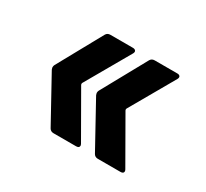

<svg xmlns="http://www.w3.org/2000/svg" viewBox="-83 -575 630 588"><g transform="rotate(30 231.5 -281.0)"><path d="M247.1 -121.1Q249 -117.2 249 -115.2Q249 -106.9 237.8 -106.9H158.2Q147.9 -106.9 143.1 -115.2L56.2 -272.9Q54.2 -278.8 54.2 -280.8Q54.2 -285.2 56.2 -289.1L143.1 -446.8Q147.9 -455.1 158.2 -455.1H237.8Q244.6 -455.1 247.6 -451.2Q250.5 -447.3 247.1 -440.9L157.2 -284.2Q155.8 -281.2 157.2 -277.8ZM403.8 -121.1Q405.8 -117.2 405.8 -115.2Q405.8 -106.9 395 -106.9H314.9Q304.7 -106.9 299.8 -115.2L212.9 -272.9Q210.9 -278.8 210.9 -280.8Q210.9 -285.2 212.9 -289.1L299.8 -446.8Q304.7 -455.1 314.9 -455.1H395Q401.9 -455.1 404.5 -451.2Q407.2 -447.3 403.8 -440.9L314 -284.2Q312.5 -281.2 314 -277.8Z"/></g></svg>

Font: Barlow Condensed SemiBold
Style: Regular
Weight: 600
Width: 3
Designer: Jeremy Tribby
Foundry: Tribby Type
Version: Version 1.422;hotconv 1.0.109;makeotfexe 2.5.65596